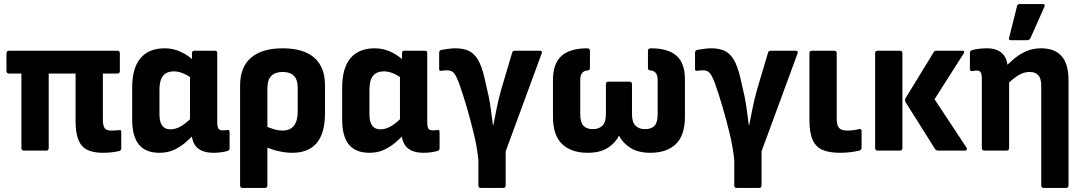

<svg xmlns="http://www.w3.org/2000/svg" viewBox="-20 -745 5360 950"><path d="M489 11Q443 11 413 -3Q383 -17 368.5 -51.5Q354 -86 354 -145V-381H221V-13Q221 0 210 0H98Q86 0 86 -13V-381H25Q12 -381 12 -394V-482Q12 -494 25 -494H561Q573 -494 573 -482V-394Q573 -381 561 -381H489V-155Q489 -124 497.5 -111.5Q506 -99 528 -99Q539 -99 548.5 -99.5Q558 -100 570 -101Q580 -104 580 -91V-12Q580 -1 571 2Q556 6 534 8.5Q512 11 489 11Z M769 11Q701 11 667.5 -29.5Q634 -70 634 -153V-311Q634 -408 675 -457Q716 -506 796 -506Q837 -506 875.5 -488Q914 -470 941 -442L933 -354Q911 -372 886.5 -382Q862 -392 841 -392Q805 -392 787 -370Q769 -348 769 -302V-178Q769 -142 782.5 -123.5Q796 -105 823 -105Q850 -105 877.5 -121.5Q905 -138 939 -174L948 -89Q924 -62 896.5 -39Q869 -16 838.5 -2.5Q808 11 769 11ZM1037 11Q983 11 955.5 -14.5Q928 -40 928 -93V-115L920 -138V-403L930 -438V-482Q930 -494 942 -494H1044Q1055 -494 1055 -482V-142Q1055 -116 1061 -108Q1067 -100 1082 -100Q1088 -100 1094 -100.5Q1100 -101 1106 -102Q1116 -103 1116 -92V-10Q1116 0 1102 3Q1087 7 1070 9Q1053 11 1037 11Z M1180 185Q1168 185 1168 172V-323Q1168 -413 1222 -459.5Q1276 -506 1379 -506Q1482 -506 1535 -459.5Q1588 -413 1588 -324V-183Q1588 -87 1547.5 -38Q1507 11 1426 11Q1391 11 1352.5 1.5Q1314 -8 1287 -22L1285 -126Q1307 -114 1332 -106.5Q1357 -99 1378 -99Q1416 -99 1434.5 -123Q1453 -147 1453 -193V-312Q1453 -350 1434.5 -369.5Q1416 -389 1379 -389Q1342 -389 1322.5 -369.5Q1303 -350 1303 -310V172Q1303 185 1291 185Z M1808 11Q1740 11 1706.5 -29.5Q1673 -70 1673 -153V-311Q1673 -408 1714 -457Q1755 -506 1835 -506Q1876 -506 1914.5 -488Q1953 -470 1980 -442L1972 -354Q1950 -372 1925.5 -382Q1901 -392 1880 -392Q1844 -392 1826 -370Q1808 -348 1808 -302V-178Q1808 -142 1821.5 -123.5Q1835 -105 1862 -105Q1889 -105 1916.5 -121.5Q1944 -138 1978 -174L1987 -89Q1963 -62 1935.5 -39Q1908 -16 1877.5 -2.5Q1847 11 1808 11ZM2076 11Q2022 11 1994.5 -14.5Q1967 -40 1967 -93V-115L1959 -138V-403L1969 -438V-482Q1969 -494 1981 -494H2083Q2094 -494 2094 -482V-142Q2094 -116 2100 -108Q2106 -100 2121 -100Q2127 -100 2133 -100.5Q2139 -101 2145 -102Q2155 -103 2155 -92V-10Q2155 0 2141 3Q2126 7 2109 9Q2092 11 2076 11Z M2359 185Q2347 185 2347 172V46Q2341 -14 2325 -81Q2309 -148 2289.5 -214.5Q2270 -281 2251 -334Q2237 -371 2225.5 -384Q2214 -397 2194 -397Q2186 -397 2178.5 -396.5Q2171 -396 2164 -395Q2153 -392 2153 -403V-484Q2153 -495 2163 -498Q2178 -500 2195.5 -503Q2213 -506 2233 -506Q2269 -506 2296 -495Q2323 -484 2343 -452.5Q2363 -421 2378 -357Q2383 -334 2388 -311.5Q2393 -289 2398 -268Q2402 -249 2406 -223.5Q2410 -198 2413 -172Q2416 -146 2419 -126H2421Q2427 -155 2436 -201.5Q2445 -248 2459 -299L2514 -484Q2516 -494 2528 -494H2651Q2665 -494 2660 -480L2482 4V172Q2482 185 2470 185Z M2887 11Q2807 11 2761.5 -32Q2716 -75 2716 -168V-353Q2717 -432 2759 -469Q2801 -506 2886 -506Q2899 -506 2899 -493V-410Q2899 -397 2889 -397Q2868 -395 2859.5 -383Q2851 -371 2851 -349V-180Q2851 -139 2867 -122.5Q2883 -106 2914 -106Q2943 -106 2960.5 -123Q2978 -140 2978 -180V-328Q2978 -341 2990 -341H3095Q3107 -341 3107 -328V-180Q3107 -140 3124.5 -123Q3142 -106 3171 -106Q3203 -106 3218.5 -122.5Q3234 -139 3234 -180V-349Q3234 -371 3225.5 -383Q3217 -395 3196 -397Q3186 -397 3186 -410V-493Q3186 -506 3200 -506Q3286 -506 3327.5 -469Q3369 -432 3369 -353V-168Q3369 -75 3324 -32Q3279 11 3198 11Q3138 11 3100 -13Q3062 -37 3043 -73H3042Q3026 -39 2988 -14Q2950 11 2887 11Z M3625 185Q3613 185 3613 172V46Q3607 -14 3591 -81Q3575 -148 3555.5 -214.5Q3536 -281 3517 -334Q3503 -371 3491.5 -384Q3480 -397 3460 -397Q3452 -397 3444.5 -396.5Q3437 -396 3430 -395Q3419 -392 3419 -403V-484Q3419 -495 3429 -498Q3444 -500 3461.5 -503Q3479 -506 3499 -506Q3535 -506 3562 -495Q3589 -484 3609 -452.5Q3629 -421 3644 -357Q3649 -334 3654 -311.5Q3659 -289 3664 -268Q3668 -249 3672 -223.5Q3676 -198 3679 -172Q3682 -146 3685 -126H3687Q3693 -155 3702 -201.5Q3711 -248 3725 -299L3780 -484Q3782 -494 3794 -494H3917Q3931 -494 3926 -480L3748 4V172Q3748 185 3736 185Z M4135 11Q4084 11 4050.5 -3Q4017 -17 4001 -52.5Q3985 -88 3985 -150V-482Q3985 -494 3997 -494H4108Q4120 -494 4120 -482V-158Q4120 -125 4131.5 -112Q4143 -99 4174 -99Q4189 -99 4203.5 -101Q4218 -103 4231 -106Q4243 -109 4243 -96V-14Q4243 -4 4233 0Q4216 4 4191.5 7.5Q4167 11 4135 11Z M4622 0Q4612 0 4607 -7L4461 -239Q4456 -249 4460 -258L4600 -487Q4603 -494 4614 -494H4740Q4756 -494 4748 -480L4604 -254L4762 -15Q4766 -9 4763.5 -4.5Q4761 0 4753 0ZM4322 0Q4310 0 4310 -13V-482Q4310 -494 4322 -494H4433Q4445 -494 4445 -482V-13Q4445 0 4433 0Z M5144 185Q5132 185 5132 172V-321Q5132 -356 5118 -372.5Q5104 -389 5074 -389Q5045 -389 5016.5 -371Q4988 -353 4958 -322L4947 -407Q4973 -434 5000.5 -456.5Q5028 -479 5060 -492.5Q5092 -506 5131 -506Q5199 -506 5233 -467Q5267 -428 5267 -347V172Q5267 185 5254 185ZM4850 0Q4838 0 4838 -13V-354Q4838 -378 4832.5 -387Q4827 -396 4812 -396Q4806 -396 4800.5 -395Q4795 -394 4790 -393Q4779 -393 4779 -403V-484Q4779 -495 4793 -498Q4809 -502 4827.5 -504Q4846 -506 4863 -506Q4913 -506 4939.5 -480Q4966 -454 4966 -405V-383L4973 -357V-13Q4973 0 4961 0ZM4982 -546Q4969 -546 4973 -558L5012 -714Q5014 -725 5026 -725H5138Q5154 -725 5147 -710L5078 -555Q5072 -546 5062 -546Z"/></svg>

Font: Sofia Sans Semi Condensed ExtraBold
Style: Regular
Weight: 800
Designer: Botio Nikoltchev, Ani Petrova
Foundry: lettersoup
Version: Version 4.100